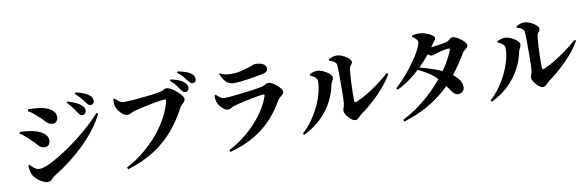

<svg xmlns="http://www.w3.org/2000/svg" viewBox="-57 -1379 6045 1975"><g transform="rotate(-10 2965.0 -391.5)"><path d="M790 -576Q777 -576 766.5 -585Q756 -594 744 -612Q730 -633 708.5 -663.5Q687 -694 653 -728L663 -741Q706 -727 742.5 -711Q779 -695 802 -673Q818 -658 824.5 -644.5Q831 -631 831 -616Q831 -600 819 -588Q807 -576 790 -576ZM322 41Q299 41 271 27.5Q243 14 218 -7.5Q193 -29 177 -53Q164 -75 158 -106.5Q152 -138 152 -161L164 -168Q174 -157 188.5 -142.5Q203 -128 221 -117.5Q239 -107 259 -107Q291 -107 341 -127.5Q391 -148 453 -184Q515 -220 581.5 -266.5Q648 -313 713.5 -365Q779 -417 836 -470.5Q893 -524 935 -572L951 -562Q915 -485 857 -409Q799 -333 725 -261Q651 -189 570 -126.5Q489 -64 408 -15Q391 -4 378 9Q365 22 352.5 31.5Q340 41 322 41ZM350 -318Q325 -318 307 -331Q289 -344 272.5 -364.5Q256 -385 232 -406Q197 -441 169 -464.5Q141 -488 120 -501L125 -517Q154 -516 186 -513.5Q218 -511 259 -502Q297 -495 331 -478.5Q365 -462 387.5 -437.5Q410 -413 410 -379Q410 -366 405 -351.5Q400 -337 387 -327.5Q374 -318 350 -318ZM477 -541Q450 -541 432 -552.5Q414 -564 396.5 -584.5Q379 -605 352 -629Q322 -657 296 -678Q270 -699 245 -714L250 -731Q274 -731 310.5 -729.5Q347 -728 395 -719Q430 -712 461 -697Q492 -682 511.5 -658.5Q531 -635 531 -600Q531 -578 515.5 -559.5Q500 -541 477 -541ZM893 -663Q878 -663 867 -673.5Q856 -684 842 -703Q829 -720 808.5 -745.5Q788 -771 749 -806L758 -818Q803 -809 837.5 -795Q872 -781 894 -765Q930 -737 930 -702Q930 -685 920 -674Q910 -663 893 -663Z M1147 36Q1248 -17 1335 -89Q1422 -161 1490 -243Q1558 -325 1602.5 -410.5Q1647 -496 1664 -577Q1666 -582 1663.5 -584.5Q1661 -587 1656 -587Q1638 -587 1610.5 -583.5Q1583 -580 1549.5 -574Q1516 -568 1482 -561Q1448 -554 1416.5 -547Q1385 -540 1360 -533.5Q1335 -527 1321 -523Q1304 -519 1285.5 -508Q1267 -497 1249 -497Q1225 -497 1200.5 -516Q1176 -535 1158 -561Q1140 -587 1135 -608Q1130 -629 1129.5 -645Q1129 -661 1129 -680L1143 -686Q1166 -665 1187.5 -649.5Q1209 -634 1236 -634Q1258 -634 1290 -635.5Q1322 -637 1360 -640.5Q1398 -644 1436.5 -648Q1475 -652 1510 -656Q1545 -660 1572 -664.5Q1599 -669 1613 -671Q1636 -677 1647 -682.5Q1658 -688 1666.5 -692.5Q1675 -697 1689 -697Q1709 -697 1736 -681.5Q1763 -666 1790 -642.5Q1817 -619 1835 -596Q1853 -573 1853 -559Q1853 -541 1842.5 -529Q1832 -517 1819 -506Q1806 -495 1797 -479Q1735 -358 1649.5 -256Q1564 -154 1444 -75Q1324 4 1158 55ZM1874 -625Q1861 -625 1850.5 -634Q1840 -643 1828 -661Q1815 -681 1794.5 -708.5Q1774 -736 1738 -767L1747 -780Q1790 -770 1826 -756Q1862 -742 1886 -720Q1902 -706 1907.5 -692.5Q1913 -679 1913 -664Q1913 -648 1902 -636.5Q1891 -625 1874 -625ZM1965 -702Q1950 -702 1939.5 -712Q1929 -722 1914 -741Q1902 -758 1883 -781Q1864 -804 1823 -836L1831 -848Q1875 -840 1909.5 -828.5Q1944 -817 1966 -801Q1985 -788 1993 -772.5Q2001 -757 2001 -739Q2001 -722 1991.5 -712Q1982 -702 1965 -702Z M2215 43Q2309 -7 2384.5 -67.5Q2460 -128 2517 -193Q2574 -258 2612 -322.5Q2650 -387 2669 -444Q2674 -462 2658 -461Q2644 -461 2614 -456.5Q2584 -452 2546.5 -444.5Q2509 -437 2471 -429Q2433 -421 2400.5 -412.5Q2368 -404 2349 -399Q2327 -392 2310.5 -381.5Q2294 -371 2278 -371Q2255 -371 2232 -389Q2209 -407 2192 -430Q2175 -453 2170 -470Q2165 -488 2163.5 -503.5Q2162 -519 2163 -537L2176 -544Q2200 -521 2219 -508Q2238 -495 2268 -495Q2286 -495 2323 -498.5Q2360 -502 2406.5 -507Q2453 -512 2499.5 -518Q2546 -524 2586.5 -530Q2627 -536 2650 -541Q2679 -546 2694.5 -558Q2710 -570 2728 -570Q2745 -570 2768 -558Q2791 -546 2813 -528Q2835 -510 2850 -490Q2865 -470 2865 -453Q2865 -439 2852 -427Q2839 -415 2822 -400.5Q2805 -386 2792 -363Q2746 -279 2672 -196.5Q2598 -114 2488 -47Q2378 20 2225 62ZM2383 -629Q2334 -629 2304 -658.5Q2274 -688 2247 -746L2256 -754Q2287 -735 2315.5 -731Q2344 -727 2369 -727Q2428 -727 2473 -738Q2518 -749 2548 -758Q2572 -765 2586.5 -771Q2601 -777 2609.5 -781Q2618 -785 2624 -785Q2679 -785 2711 -768Q2743 -751 2743 -718Q2743 -703 2734 -691.5Q2725 -680 2701 -674Q2670 -667 2629 -659Q2588 -651 2543.5 -644.5Q2499 -638 2457.5 -633.5Q2416 -629 2383 -629Z M3547 -37Q3531 -37 3512.5 -50Q3494 -63 3478 -81.5Q3462 -100 3451.5 -119Q3441 -138 3441 -150Q3441 -161 3444.5 -171.5Q3448 -182 3452.5 -195.5Q3457 -209 3459 -228Q3461 -241 3462 -276.5Q3463 -312 3463.5 -359Q3464 -406 3464 -456Q3464 -506 3463.5 -550Q3463 -594 3461 -623Q3460 -646 3440.5 -661Q3421 -676 3387 -685L3385 -700Q3411 -714 3430 -719.5Q3449 -725 3470 -725Q3492 -725 3516.5 -716Q3541 -707 3563.5 -693Q3586 -679 3600 -663.5Q3614 -648 3614 -635Q3614 -622 3607 -613Q3600 -604 3592 -593Q3584 -582 3581 -563Q3579 -545 3576.5 -512.5Q3574 -480 3572 -441.5Q3570 -403 3569 -363.5Q3568 -324 3567.5 -291Q3567 -258 3568 -236Q3568 -211 3592 -221Q3643 -242 3703.5 -278Q3764 -314 3827 -360.5Q3890 -407 3949 -458L3963 -447Q3922 -376 3864.5 -310Q3807 -244 3743.5 -187.5Q3680 -131 3619 -88Q3608 -80 3597 -68Q3586 -56 3574 -46.5Q3562 -37 3547 -37ZM2990 6Q3047 -46 3092.5 -110Q3138 -174 3170.5 -242.5Q3203 -311 3220 -377Q3237 -443 3237 -500Q3237 -516 3227 -528.5Q3217 -541 3201.5 -551Q3186 -561 3167 -569V-585Q3186 -593 3206 -599Q3226 -605 3249 -605Q3267 -605 3291.5 -596Q3316 -587 3339.5 -573Q3363 -559 3378 -542.5Q3393 -526 3393 -510Q3393 -490 3381.5 -472.5Q3370 -455 3366 -435Q3349 -348 3304.5 -264Q3260 -180 3185.5 -106.5Q3111 -33 3002 20Z M4030 46Q4135 -7 4229 -80Q4323 -153 4401.5 -237.5Q4480 -322 4538 -409Q4596 -496 4627 -576Q4635 -596 4614 -596Q4603 -596 4578.5 -591.5Q4554 -587 4529.5 -580.5Q4505 -574 4491 -569Q4475 -564 4462.5 -559.5Q4450 -555 4434 -555Q4422 -555 4402.5 -570Q4383 -585 4361 -603L4381 -642Q4397 -640 4407.5 -639.5Q4418 -639 4428 -639Q4440 -639 4466 -642Q4492 -645 4522 -649.5Q4552 -654 4577 -659Q4602 -664 4612 -667Q4630 -675 4646 -689Q4662 -703 4680 -703Q4692 -703 4714 -692.5Q4736 -682 4759 -665.5Q4782 -649 4798 -630Q4814 -611 4814 -594Q4814 -581 4802.5 -570.5Q4791 -560 4777.5 -550.5Q4764 -541 4757 -529Q4696 -423 4626 -332.5Q4556 -242 4471 -167.5Q4386 -93 4280 -35Q4174 23 4040 65ZM4639 -117Q4617 -116 4602.5 -126Q4588 -136 4573 -156.5Q4558 -177 4535.5 -209.5Q4513 -242 4474 -288Q4426 -344 4374.5 -376Q4323 -408 4265 -437L4280 -458Q4313 -450 4356.5 -437Q4400 -424 4447 -407Q4494 -390 4535 -368Q4577 -346 4614.5 -318Q4652 -290 4675.5 -257.5Q4699 -225 4701 -187Q4703 -156 4684.5 -137Q4666 -118 4639 -117ZM4017 -287Q4063 -328 4107.5 -377Q4152 -426 4191 -477.5Q4230 -529 4259.5 -576Q4289 -623 4306 -660Q4323 -697 4323 -717Q4323 -731 4307.5 -748.5Q4292 -766 4268 -780L4270 -792Q4285 -796 4301 -799Q4317 -802 4343 -801Q4380 -801 4416 -788Q4452 -775 4475.5 -758Q4499 -741 4499 -727Q4499 -711 4491 -703Q4483 -695 4469 -675Q4435 -622 4388 -564.5Q4341 -507 4284.5 -452Q4228 -397 4164 -350Q4100 -303 4029 -270Z M5507 -37Q5491 -37 5472.5 -50Q5454 -63 5438 -81.5Q5422 -100 5411.5 -119Q5401 -138 5401 -150Q5401 -161 5404.5 -171.5Q5408 -182 5412.5 -195.5Q5417 -209 5419 -228Q5421 -241 5422 -276.5Q5423 -312 5423.5 -359Q5424 -406 5424 -456Q5424 -506 5423.5 -550Q5423 -594 5421 -623Q5420 -646 5400.5 -661Q5381 -676 5347 -685L5345 -700Q5371 -714 5390 -719.5Q5409 -725 5430 -725Q5452 -725 5476.5 -716Q5501 -707 5523.5 -693Q5546 -679 5560 -663.5Q5574 -648 5574 -635Q5574 -622 5567 -613Q5560 -604 5552 -593Q5544 -582 5541 -563Q5539 -545 5536.5 -512.5Q5534 -480 5532 -441.5Q5530 -403 5529 -363.5Q5528 -324 5527.5 -291Q5527 -258 5528 -236Q5528 -211 5552 -221Q5603 -242 5663.5 -278Q5724 -314 5787 -360.5Q5850 -407 5909 -458L5923 -447Q5882 -376 5824.5 -310Q5767 -244 5703.5 -187.5Q5640 -131 5579 -88Q5568 -80 5557 -68Q5546 -56 5534 -46.5Q5522 -37 5507 -37ZM4950 6Q5007 -46 5052.5 -110Q5098 -174 5130.5 -242.5Q5163 -311 5180 -377Q5197 -443 5197 -500Q5197 -516 5187 -528.5Q5177 -541 5161.5 -551Q5146 -561 5127 -569V-585Q5146 -593 5166 -599Q5186 -605 5209 -605Q5227 -605 5251.5 -596Q5276 -587 5299.5 -573Q5323 -559 5338 -542.5Q5353 -526 5353 -510Q5353 -490 5341.5 -472.5Q5330 -455 5326 -435Q5309 -348 5264.5 -264Q5220 -180 5145.5 -106.5Q5071 -33 4962 20Z"/></g></svg>

Font: Noto Serif SC ExtraLight ExtraBold
Style: Regular
Weight: 800
Version: Version 2.002-H1;hotconv 1.1.0;makeotfexe 2.6.0